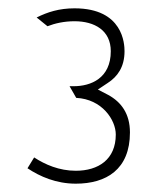

<svg xmlns="http://www.w3.org/2000/svg" viewBox="-20 -820 376 461"><path d="M46 -416C76 -396 115 -379 162 -379C235 -379 292 -413 292 -502C292 -547 271 -575 240 -592L215 -605L239 -621C262 -636 279 -659 279 -697C279 -714 276 -800 159 -800C122 -800 94 -791 68 -778L94 -757C112 -764 134 -769 159 -769C207 -769 246 -747 246 -697C246 -632 198 -613 157 -613H147L163 -585C225 -582 258 -532 258 -497C258 -437 216 -410 162 -410C122 -410 88 -425 62 -442Z"/></svg>

Font: Charger Sport
Style: HL
Weight: 100
Designer: Jasper
Foundry: Cannot Into Space Fonts
Version: Version 1.1